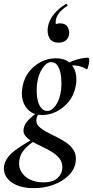

<svg xmlns="http://www.w3.org/2000/svg" viewBox="-66 -694 483 995"><path d="M275 -673Q279 -675 282.5 -670.5Q286 -666 282 -663Q260 -649 244 -631Q228 -613 224 -593Q220 -570 226 -560Q232 -550 241 -547L209 -532Q208 -553 217 -563Q226 -573 245 -573Q273 -573 284 -554.5Q295 -536 292 -516Q289 -497 275.5 -485Q262 -473 237 -473Q203 -473 189.5 -498Q176 -523 183 -559Q191 -594 215.5 -623Q240 -652 275 -673ZM109 281Q55 281 19 265Q-17 249 -33.5 222.5Q-50 196 -45 165Q-36 121 11 86Q58 51 121 18L128 26Q108 38 88 54Q68 70 53 90Q38 110 34 138Q29 171 44.5 196.5Q60 222 90 236.5Q120 251 159 251Q210 251 233.5 227.5Q257 204 257 175Q258 147 242.5 127.5Q227 108 202.5 93Q178 78 151 65.5Q124 53 101 39.5Q78 26 65 9.5Q52 -7 57 -29Q62 -54 85 -76Q108 -98 141 -123L149 -116Q139 -111 131.5 -99.5Q124 -88 123 -76Q120 -54 135 -39Q150 -24 175 -10.5Q200 3 228 16.5Q256 30 280 47Q304 64 317.5 88Q331 112 326 146Q320 186 289 216Q258 246 211 263.5Q164 281 109 281ZM153 -98Q112 -98 86.5 -119Q61 -140 52 -173.5Q43 -207 51 -246Q59 -289 84 -321.5Q109 -354 145.5 -373Q182 -392 224 -392Q266 -392 291.5 -371.5Q317 -351 325.5 -318Q334 -285 326 -246Q317 -200 290 -167Q263 -134 227 -116Q191 -98 153 -98ZM179 -119Q203 -119 224 -149.5Q245 -180 251 -231Q254 -260 251 -293Q248 -326 235.5 -349Q223 -372 199 -372Q175 -372 153.5 -339.5Q132 -307 126 -259Q122 -221 126.5 -189Q131 -157 145 -138Q159 -119 179 -119ZM261 -346 260 -353Q290 -372 326.5 -383.5Q363 -395 391 -395Q396 -395 396.5 -385Q397 -375 394.5 -363Q392 -351 389 -342Q386 -333 383 -335Q359 -351 324.5 -354.5Q290 -358 261 -346Z"/></svg>

Font: Cormorant SemiBold
Style: Italic
Weight: 600
Italic angle: -10°
Designer: Christian Thalmann (Catharsis Fonts)
Foundry: Catharsis Fonts
Version: Version 4.000